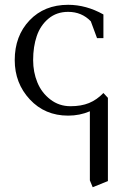

<svg xmlns="http://www.w3.org/2000/svg" viewBox="-20 -472 519 795"><path d="M41 -223.1Q41 -323.2 102.3 -387.7Q163.6 -452.1 262.2 -452.1Q336.9 -452.1 408.2 -412.1V-314H381.8L356 -383.8Q318.4 -422.9 262.2 -422.9Q214.4 -422.9 180.9 -395Q147.5 -367.2 132.3 -323Q117.2 -278.8 117.2 -223.1Q117.2 -173.3 134.8 -130.6Q152.3 -87.9 188.5 -60.1Q224.6 -32.2 272 -32.2Q316.4 -32.2 348.6 -45.4Q380.9 -58.6 408.2 -86.9L426.8 -66.9V277.8L363.8 303.2L352.1 274.9V-11.2Q310.1 6.8 262.2 6.8Q166 6.8 103.5 -60.3Q41 -127.4 41 -223.1Z"/></svg>

Font: Dihjauti
Style: Regular
Weight: 400
Designer: T. Christopher White
Version: Version 3.0.0